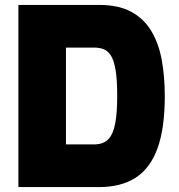

<svg xmlns="http://www.w3.org/2000/svg" viewBox="-20 -763 728 783"><path d="M55 0V-743H383Q464 -743 516 -714.5Q568 -686 598 -635Q628 -584 640 -516.5Q652 -449 652 -371Q652 -240 622.5 -158.5Q593 -77 533.5 -38.5Q474 0 383 0ZM249 -174H363Q400 -174 420.5 -194Q441 -214 449.5 -257.5Q458 -301 458 -371Q458 -437 451.5 -476.5Q445 -516 432.5 -536Q420 -556 402.5 -562.5Q385 -569 363 -569H249Z"/></svg>

Font: Exo Thin Black
Style: Regular
Weight: 900
Version: Version 2.000